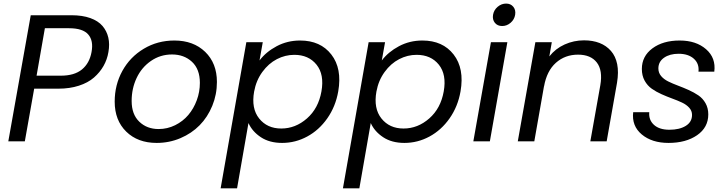

<svg xmlns="http://www.w3.org/2000/svg" viewBox="-20 -781 4017 1061"><path d="M182.1 -362.8H315.9Q391.1 -362.8 432.9 -397.2Q474.6 -431.6 485.8 -493.2Q497.6 -556.2 467.5 -590.6Q437.5 -625 361.8 -625H228ZM579.1 -493.2Q572.3 -452.1 552.2 -416.7Q532.2 -381.3 499.3 -352.5Q466.3 -323.7 415.8 -307.4Q365.2 -291 303.2 -291H168.9L117.2 0H25.9L149.9 -696.8H375Q435.1 -696.8 478.8 -681.2Q522.5 -665.5 546.4 -637.5Q570.3 -609.4 578.6 -573Q586.9 -536.6 579.1 -493.2Z M1178.7 -328.1Q1178.7 -258.8 1153.1 -196.3Q1127.4 -133.8 1083.3 -88.9Q1039.1 -43.9 977.3 -17.6Q915.5 8.8 845.7 8.8Q741.2 8.8 677.5 -53.7Q613.8 -116.2 613.8 -219.2Q613.8 -312 656.2 -389.2Q698.7 -466.3 774.7 -511.7Q850.6 -557.1 943.8 -557.1Q1048.8 -557.1 1113.8 -494.4Q1178.7 -431.6 1178.7 -328.1ZM707.5 -223.1Q707.5 -148.9 749.8 -108.4Q792 -67.9 856.4 -67.9Q904.8 -67.9 947.8 -89.1Q990.7 -110.4 1020.5 -145.5Q1050.3 -180.7 1067.4 -227.1Q1084.5 -273.4 1084.5 -323.2Q1084.5 -398.9 1040.8 -439.5Q997.1 -480 930.7 -480Q865.7 -480 814 -444.1Q762.2 -408.2 734.9 -349.9Q707.5 -291.5 707.5 -223.1Z M1414.1 -446.8Q1449.7 -494.1 1508.8 -525.6Q1567.9 -557.1 1638.2 -557.1Q1751 -557.1 1811 -479.7Q1871.1 -402.3 1849.1 -275.9Q1834.5 -192.4 1788.8 -127.2Q1743.2 -62 1677.7 -26.6Q1612.3 8.8 1539.1 8.8Q1469.2 8.8 1421.6 -22.7Q1374 -54.2 1353 -101.1L1290 259.8H1199.2L1341.3 -547.9H1432.1ZM1756.3 -275.9Q1772.9 -369.1 1729.2 -423.6Q1685.5 -478 1606.4 -478Q1556.2 -478 1510 -454.1Q1463.9 -430.2 1429.7 -383.3Q1395.5 -336.4 1384.3 -274.9Q1367.7 -181.6 1412.1 -126.2Q1456.5 -70.8 1534.2 -70.8Q1612.8 -70.8 1676.3 -126.5Q1739.7 -182.1 1756.3 -275.9Z M2089.8 -446.8Q2125.5 -494.1 2184.6 -525.6Q2243.7 -557.1 2314 -557.1Q2426.8 -557.1 2486.8 -479.7Q2546.9 -402.3 2524.9 -275.9Q2510.3 -192.4 2464.6 -127.2Q2418.9 -62 2353.5 -26.6Q2288.1 8.8 2214.8 8.8Q2145 8.8 2097.4 -22.7Q2049.8 -54.2 2028.8 -101.1L1965.8 259.8H1875L2017.1 -547.9H2107.9ZM2432.1 -275.9Q2448.7 -369.1 2405 -423.6Q2361.3 -478 2282.2 -478Q2231.9 -478 2185.8 -454.1Q2139.6 -430.2 2105.5 -383.3Q2071.3 -336.4 2060.1 -274.9Q2043.5 -181.6 2087.9 -126.2Q2132.3 -70.8 2210 -70.8Q2288.6 -70.8 2352.1 -126.5Q2415.5 -182.1 2432.1 -275.9Z M2595.7 0 2692.9 -547.9H2783.7L2687 0ZM2776.9 -761.2Q2802.2 -761.2 2816.7 -743.4Q2831.1 -725.6 2826.7 -699.2Q2822.3 -672.9 2801.5 -655Q2780.8 -637.2 2754.9 -637.2Q2729 -637.2 2714.6 -655Q2700.2 -672.9 2704.6 -699.2Q2709 -725.6 2730 -743.4Q2751 -761.2 2776.9 -761.2Z M3242.2 0 3297.4 -310.1Q3311.5 -392.1 3278.1 -435.5Q3244.6 -479 3174.3 -479Q3102.5 -479 3052 -434.1Q3001.5 -389.2 2986.3 -303.2V-305.2L2932.6 0H2841.3L2938.5 -547.9H3029.3L3015.6 -469.2Q3049.3 -512.2 3100.1 -535.2Q3150.9 -558.1 3207.5 -558.1Q3255.4 -558.1 3293 -543.5Q3330.6 -528.8 3356.2 -499.5Q3381.8 -470.2 3390.6 -426.3Q3399.4 -382.3 3389.6 -323.2L3332.5 0Z M3894 -148.9Q3894 -76.7 3832.3 -33.9Q3770.5 8.8 3674.3 8.8Q3582.5 8.8 3526.4 -38.1Q3470.2 -85 3479 -161.1H3567.9Q3564 -118.2 3593.8 -91.1Q3623.5 -64 3679.2 -64Q3734.9 -64 3769.5 -85.4Q3804.2 -106.9 3804.2 -146Q3804.2 -168.5 3788.8 -185.5Q3773.4 -202.6 3749 -214.1Q3724.6 -225.6 3695.1 -236.3Q3665.5 -247.1 3636 -260.3Q3606.4 -273.4 3582 -290.5Q3557.6 -307.6 3542.2 -335.4Q3526.9 -363.3 3526.9 -399.9Q3526.9 -470.2 3585.2 -513.7Q3643.6 -557.1 3735.8 -557.1Q3826.7 -557.1 3881.8 -509Q3937 -460.9 3927.2 -384.8H3839.8Q3844.7 -429.2 3814.2 -456.5Q3783.7 -483.9 3730 -483.9Q3680.7 -483.9 3649.4 -461.9Q3618.2 -439.9 3618.2 -402.8Q3618.2 -378.9 3633.3 -360.8Q3648.4 -342.8 3672.9 -330.8Q3697.3 -318.8 3726.6 -307.9Q3755.9 -296.9 3785.4 -283.7Q3814.9 -270.5 3839.4 -253.9Q3863.8 -237.3 3878.9 -210.4Q3894 -183.6 3894 -148.9Z"/></svg>

Font: Poppins
Style: Italic
Weight: 400
Italic angle: -10°
Designer: Ninad Kale (Devanagari), Jonny Pinhorn (Latin)
Foundry: Indian Type Foundry
Version: Version 3.200;PS 1.000;hotconv 16.6.54;makeotf.lib2.5.65590